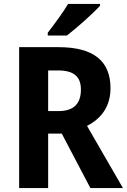

<svg xmlns="http://www.w3.org/2000/svg" viewBox="-20 -953 643 973"><path d="M487 -924V-933H325C299 -889 255 -830 222 -787V-773H319C369 -811 453 -886 487 -924ZM277 -714H77V0H224V-276H293L438 0H603L421 -315C493 -352 540 -413 540 -506C540 -644 454 -714 277 -714ZM274 -596C354 -596 390 -565 390 -499C390 -424 350 -390 276 -390H224V-596Z"/></svg>

Font: Noto Sans Georgian SemiCondensed Bold
Style: Regular
Weight: 700
Width: 4
Designer: Monotype Design Team, Akaki Razmadze
Foundry: Google LLC
Version: Version 2.005